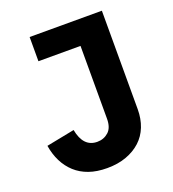

<svg xmlns="http://www.w3.org/2000/svg" viewBox="-130 -798 819 909"><g transform="rotate(-20 279.5 -343.5)"><path d="M486 -698V-202Q486 -154 470.5 -114.5Q455 -75 425 -47.5Q395 -20 352.5 -4.5Q310 11 256 11Q204 11 164.5 -3Q125 -17 96.5 -43Q68 -69 50 -105Q32 -141 25 -185L167 -213Q184 -122 254 -122Q287 -122 310.5 -143Q334 -164 334 -209V-576H122V-698Z"/></g></svg>

Font: IBM Plex Sans Arabic
Style: Bold
Weight: 700
Designer: Mike Abbink, Paul van der Laan, Pieter van Rosmalen, Wael Morcos, Khajak Apelian
Foundry: Bold Monday
Version: Version 1.2